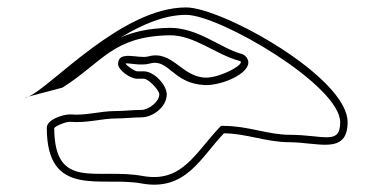

<svg xmlns="http://www.w3.org/2000/svg" viewBox="-20 -659 1002 517"><path d="M57 -399 148 -423C257 -492 283 -561 436 -564C503 -565 561 -512 625 -495C646 -489 572 -448 532 -450C468 -453 444 -525 379 -507C353 -500 297 -525 298 -486C298 -471 330 -447 349 -447H367C380 -447 409 -416 409 -405C409 -385 380 -363 361 -363C337 -363 314 -360 292 -360C249 -360 210 -347 169 -351C149 -351 106 -337 106 -315C106 -123 253 -185 361 -165C481 -143 521 -236 583 -300C642 -300 697 -276 760 -276C835 -276 916 -241 916 -330C916 -451 578 -639 481 -639C308 -639 119 -426 57 -399ZM57 -399 46 -396C49 -396 53 -397 57 -399ZM305 -558C364 -594 424 -619 481 -619C572 -619 896 -429 896 -330C896 -267 851 -296 760 -296C702 -296 648 -320 583 -320H575C506 -249 472 -166 365 -185C240 -208 127 -144 126 -314C130 -320 156 -331 168 -331C214 -327 254 -340 292 -340C315 -340 339 -343 361 -343C390 -343 429 -370 429 -405C429 -430 395 -467 367 -467H349C343 -467 322 -481 318 -488C328 -490 358 -481 384 -488C435 -502 445 -434 531 -430C570 -428 639 -454 648 -485C652 -500 639 -512 630 -514C574 -529 513 -585 436 -584C380 -583 338 -573 305 -558Z"/></svg>

Font: CISF Camouflage Kit
Style: OuLn
Weight: 400
Designer: Robert Jablonski, Jasper
Foundry: Cannot Into Space Fonts
Version: Version 1.27